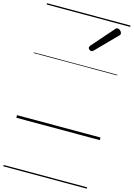

<svg xmlns="http://www.w3.org/2000/svg" viewBox="-177 -971 998 1433"><g transform="rotate(15 322.5 -255.0)"><path d="M410 -625Q404 -625 395.5 -632Q387 -639 387 -646Q387 -650 388.5 -654Q390 -658 394 -663L538 -827Q543 -834 548 -837Q553 -840 558 -840Q565 -840 573 -835Q581 -830 586 -822.5Q591 -815 591 -808Q591 -803 589.5 -799.5Q588 -796 583 -792L428 -634Q418 -625 410 -625ZM0 365H645V375H0ZM0 -20H645V0H0ZM0 -505H645V-500H0ZM0 -885H645V-875H0Z"/></g></svg>

Font: Playwrite DK Uloopet Guides
Style: Regular
Weight: 400
Designer: Veronika Burian, José Scaglione
Foundry: TypeTogether
Version: Version 1.003